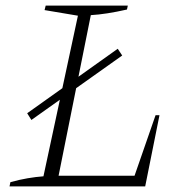

<svg xmlns="http://www.w3.org/2000/svg" viewBox="-20 -665 662 685"><path d="M535 -254H549L498 0H14L17 -15Q49 -24 78.5 -29Q108 -34 135 -36L258 -609L139 -629L143 -645H436L433 -631Q358 -614 304 -611L189 -38H460ZM92 -237 77 -261 400 -491 416 -467Z"/></svg>

Font: Piazzolla ExtraLight
Style: Italic
Weight: 200
Italic angle: -11.3°
Designer: Juan Pablo del Peral
Foundry: Huerta Tipografica
Version: Version 1.330